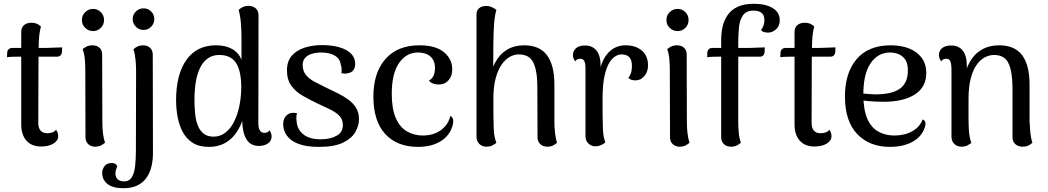

<svg xmlns="http://www.w3.org/2000/svg" viewBox="-20 -762 5527 1013"><path d="M197 11Q147 11 119.5 -20Q92 -51 92 -106V-593Q92 -617 107 -629.5Q122 -642 145 -642Q165 -642 178 -635Q191 -628 196 -622Q187 -590 185 -545.5Q183 -501 183 -427L182 -113Q182 -87 194 -73Q206 -59 230 -59Q243 -59 256.5 -63.5Q270 -68 275 -78Q282 -70 284.5 -61Q287 -52 287 -44Q287 -20 262 -4.5Q237 11 197 11ZM17 -460 18 -485Q19 -497 26.5 -503Q34 -509 44 -509H216Q220 -509 233 -509.5Q246 -510 262 -510.5Q278 -511 291 -511.5Q304 -512 308 -512L307 -488Q306 -476 299 -469.5Q292 -463 282 -463H77Q67 -463 47 -462.5Q27 -462 17 -460Z M471 -598Q447 -598 429.5 -615Q412 -632 412 -656Q412 -681 429.5 -698Q447 -715 471 -715Q495 -715 512 -698Q529 -681 529 -656Q529 -632 512 -615Q495 -598 471 -598ZM520 -120Q520 -91 523 -62Q526 -33 534 -9Q528 -3 514.5 4.5Q501 12 482 12Q460 12 445.5 -1.5Q431 -15 431 -38L430 -391Q430 -421 427.5 -450Q425 -479 416 -503Q423 -509 436 -516Q449 -523 468 -523Q490 -523 504.5 -510.5Q519 -498 519 -474Z M631 231Q575 231 547 208.5Q519 186 519 150Q519 131 531.5 114.5Q544 98 570 98Q581 98 587.5 102Q594 106 599 115Q595 124 592 133.5Q589 143 589 151Q589 168 596 178Q603 188 613.5 191.5Q624 195 634 195Q662 195 675.5 173Q689 151 693 113.5Q697 76 697 31L698 -391Q698 -416 695 -447Q692 -478 684 -502Q693 -511 706 -517Q719 -523 735 -523Q757 -523 771.5 -510Q786 -497 786 -473L787 46Q787 81 779.5 114Q772 147 754.5 173.5Q737 200 706.5 215.5Q676 231 631 231ZM737 -604Q714 -604 697 -621Q680 -638 680 -661Q680 -685 697 -701.5Q714 -718 737 -718Q761 -718 777.5 -701.5Q794 -685 794 -661Q794 -638 777.5 -621Q761 -604 737 -604Z M1082 13Q1030 13 996.5 -8.5Q963 -30 944 -66Q925 -102 917 -145.5Q909 -189 909 -232Q909 -369 963.5 -446Q1018 -523 1120 -523Q1171 -523 1205.5 -503Q1240 -483 1254 -447V-563Q1254 -601 1251 -639.5Q1248 -678 1239 -710Q1245 -716 1258.5 -723.5Q1272 -731 1291 -731Q1314 -731 1329 -718Q1344 -705 1344 -681L1343 -113Q1343 -86 1351.5 -73.5Q1360 -61 1375 -61Q1380 -61 1388.5 -63.5Q1397 -66 1401 -75Q1408 -67 1410.5 -58Q1413 -49 1413 -42Q1413 -19 1394 -5.5Q1375 8 1346 8Q1301 8 1279.5 -28.5Q1258 -65 1258 -130V-211L1280 -218Q1274 -166 1258.5 -124Q1243 -82 1218.5 -51Q1194 -20 1160 -3.5Q1126 13 1082 13ZM1107 -41Q1142 -41 1169.5 -62.5Q1197 -84 1215.5 -121Q1234 -158 1243.5 -206Q1253 -254 1253 -307Q1253 -337 1248 -366.5Q1243 -396 1231 -420Q1219 -444 1196 -458Q1173 -472 1137 -472Q1073 -472 1039.5 -411.5Q1006 -351 1006 -235Q1006 -197 1009.5 -162Q1013 -127 1024 -99.5Q1035 -72 1055 -56.5Q1075 -41 1107 -41Z M1662 13Q1596 13 1554.5 -3Q1513 -19 1493.5 -46.5Q1474 -74 1474 -107Q1474 -124 1481 -138.5Q1488 -153 1503.5 -161.5Q1519 -170 1547 -165Q1544 -154 1543.5 -143.5Q1543 -133 1545 -121Q1548 -79 1580.5 -53Q1613 -27 1671 -27Q1722 -27 1755.5 -45.5Q1789 -64 1789 -102Q1789 -133 1769 -152.5Q1749 -172 1718 -186.5Q1687 -201 1653 -217Q1614 -236 1577.5 -256.5Q1541 -277 1517.5 -309Q1494 -341 1494 -391Q1494 -439 1519.5 -468Q1545 -497 1587 -510.5Q1629 -524 1677 -524Q1759 -524 1806.5 -498Q1854 -472 1854 -424Q1854 -406 1844.5 -392Q1835 -378 1811 -375Q1803 -373 1796 -373.5Q1789 -374 1781 -376Q1783 -387 1782.5 -399Q1782 -411 1778 -421Q1774 -452 1746.5 -468.5Q1719 -485 1674 -485Q1649 -485 1626.5 -478.5Q1604 -472 1590.5 -457.5Q1577 -443 1577 -419Q1577 -387 1594.5 -366Q1612 -345 1641.5 -329.5Q1671 -314 1704 -298Q1734 -284 1764 -269Q1794 -254 1819 -235.5Q1844 -217 1859 -192.5Q1874 -168 1874 -133Q1874 -99 1854.5 -65Q1835 -31 1789 -9Q1743 13 1662 13Z M2186 13Q2075 13 2012.5 -55Q1950 -123 1950 -253Q1950 -378 2013.5 -450.5Q2077 -523 2193 -523Q2278 -523 2322 -487Q2366 -451 2366 -396Q2366 -360 2346 -338Q2326 -316 2294 -316Q2280 -316 2265.5 -321Q2251 -326 2243 -337Q2259 -345 2267 -362Q2275 -379 2275 -403Q2275 -432 2262.5 -450.5Q2250 -469 2230 -477Q2210 -485 2184 -485Q2124 -485 2085.5 -429.5Q2047 -374 2047 -267Q2047 -187 2068.5 -138.5Q2090 -90 2127.5 -68.5Q2165 -47 2211 -47Q2247 -47 2276.5 -59Q2306 -71 2327 -94Q2348 -117 2356 -150Q2366 -146 2370 -134Q2374 -122 2367 -96Q2350 -43 2302 -15Q2254 13 2186 13Z M2547 12Q2524 12 2509 -2.5Q2494 -17 2494 -42V-681Q2493 -705 2506 -717Q2519 -729 2538 -730Q2559 -732 2575.5 -724Q2592 -716 2599 -710Q2590 -679 2587 -638Q2584 -597 2583 -538L2582 -352L2564 -331Q2570 -391 2593.5 -434Q2617 -477 2655.5 -500Q2694 -523 2745 -523Q2827 -523 2866 -470.5Q2905 -418 2905 -316V-120Q2905 -95 2908 -64Q2911 -33 2919 -9Q2911 -1 2898 5.5Q2885 12 2868 12Q2845 12 2830.5 -1.5Q2816 -15 2816 -38L2815 -304Q2815 -388 2794 -431.5Q2773 -475 2717 -475Q2693 -475 2669.5 -462Q2646 -449 2626.5 -421Q2607 -393 2595 -348.5Q2583 -304 2583 -240Q2583 -182 2583.5 -144Q2584 -106 2585 -81.5Q2586 -57 2589.5 -40.5Q2593 -24 2599 -8Q2592 -3 2579 4.5Q2566 12 2547 12Z M3121 10Q3101 10 3085 -4.5Q3069 -19 3069 -44V-401Q3069 -429 3062.5 -440.5Q3056 -452 3041 -452Q3036 -452 3028 -449.5Q3020 -447 3015 -438Q3003 -454 3003 -471Q3003 -494 3019.5 -508Q3036 -522 3067 -522Q3107 -522 3128.5 -493.5Q3150 -465 3149 -407V-349L3137 -351Q3148 -436 3185.5 -479.5Q3223 -523 3281 -523Q3333 -523 3366 -495.5Q3399 -468 3399 -417Q3399 -383 3380 -361Q3361 -339 3336 -338Q3308 -337 3295 -351Q3308 -369 3311 -383.5Q3314 -398 3314 -415Q3314 -446 3300 -460.5Q3286 -475 3259 -475Q3233 -475 3210 -451.5Q3187 -428 3173 -376.5Q3159 -325 3159 -240Q3159 -183 3159.5 -145.5Q3160 -108 3161 -83.5Q3162 -59 3165 -42.5Q3168 -26 3174 -11Q3168 -5 3154.5 2Q3141 9 3121 10Z M3555 -598Q3531 -598 3513.5 -615Q3496 -632 3496 -656Q3496 -681 3513.5 -698Q3531 -715 3555 -715Q3579 -715 3596 -698Q3613 -681 3613 -656Q3613 -632 3596 -615Q3579 -598 3555 -598ZM3604 -120Q3604 -91 3607 -62Q3610 -33 3618 -9Q3612 -3 3598.5 4.5Q3585 12 3566 12Q3544 12 3529.5 -1.5Q3515 -15 3515 -38L3514 -391Q3514 -421 3511.5 -450Q3509 -479 3500 -503Q3507 -509 3520 -516Q3533 -523 3552 -523Q3574 -523 3588.5 -510.5Q3603 -498 3603 -474Z M3837 12Q3814 12 3799.5 -1.5Q3785 -15 3785 -38V-552Q3785 -588 3792.5 -621.5Q3800 -655 3819 -682.5Q3838 -710 3871.5 -726Q3905 -742 3957 -742Q4019 -742 4056.5 -719.5Q4094 -697 4094 -655Q4094 -625 4074.5 -607.5Q4055 -590 4032 -590Q4020 -590 4010.5 -593Q4001 -596 3995 -603Q4006 -618 4009.5 -631Q4013 -644 4013 -655Q4013 -683 3997.5 -694.5Q3982 -706 3955 -706Q3918 -706 3900.5 -682Q3883 -658 3879 -619Q3875 -580 3875 -536V-120Q3875 -95 3877.5 -64Q3880 -33 3889 -9Q3880 -1 3867.5 5.5Q3855 12 3837 12ZM3711 -460 3712 -485Q3713 -497 3720 -503Q3727 -509 3737 -509H3928Q3932 -509 3944.5 -509.5Q3957 -510 3972 -510.5Q3987 -511 3999 -511.5Q4011 -512 4015 -512L4014 -488Q4013 -476 4006.5 -469.5Q4000 -463 3990 -463H3771Q3761 -463 3741 -462.5Q3721 -462 3711 -460Z M4277 11Q4227 11 4199.5 -20Q4172 -51 4172 -106V-593Q4172 -617 4187 -629.5Q4202 -642 4225 -642Q4245 -642 4258 -635Q4271 -628 4276 -622Q4267 -590 4265 -545.5Q4263 -501 4263 -427L4262 -113Q4262 -87 4274 -73Q4286 -59 4310 -59Q4323 -59 4336.5 -63.5Q4350 -68 4355 -78Q4362 -70 4364.5 -61Q4367 -52 4367 -44Q4367 -20 4342 -4.5Q4317 11 4277 11ZM4097 -460 4098 -485Q4099 -497 4106.5 -503Q4114 -509 4124 -509H4296Q4300 -509 4313 -509.5Q4326 -510 4342 -510.5Q4358 -511 4371 -511.5Q4384 -512 4388 -512L4387 -488Q4386 -476 4379 -469.5Q4372 -463 4362 -463H4157Q4147 -463 4127 -462.5Q4107 -462 4097 -460Z M4676 13Q4567 13 4502.5 -55Q4438 -123 4438 -253Q4438 -378 4500 -450.5Q4562 -523 4680 -523Q4734 -523 4776 -506.5Q4818 -490 4842.5 -457.5Q4867 -425 4867 -377Q4867 -302 4806.5 -263.5Q4746 -225 4642 -225Q4601 -225 4561.5 -228.5Q4522 -232 4480 -241L4482 -275Q4507 -271 4538 -268Q4569 -265 4602 -264Q4635 -264 4665 -269.5Q4695 -275 4719 -288.5Q4743 -302 4756.5 -327Q4770 -352 4770 -390Q4770 -428 4756 -448Q4742 -468 4720.5 -476.5Q4699 -485 4676 -485Q4612 -485 4573.5 -428.5Q4535 -372 4535 -264Q4535 -183 4556 -135.5Q4577 -88 4614.5 -67.5Q4652 -47 4699 -47Q4753 -47 4793 -69.5Q4833 -92 4848 -132Q4858 -128 4862 -117Q4866 -106 4856 -81Q4837 -35 4789 -11Q4741 13 4676 13Z M5053 12Q5030 12 5015 -2.5Q5000 -17 5000 -42V-401Q4999 -429 4993 -440.5Q4987 -452 4972 -452Q4967 -452 4959 -449.5Q4951 -447 4946 -438Q4934 -454 4934 -471Q4934 -494 4950.5 -508Q4967 -522 4998 -522Q5038 -522 5059.5 -495Q5081 -468 5081 -414V-352L5065 -331Q5072 -391 5096 -434Q5120 -477 5159.5 -500Q5199 -523 5251 -523Q5334 -523 5373 -470.5Q5412 -418 5412 -316V-120Q5413 -95 5416 -64Q5419 -33 5427 -9Q5418 0 5405.5 6Q5393 12 5375 12Q5352 12 5337 -1.5Q5322 -15 5322 -38V-304Q5321 -386 5300.5 -429Q5280 -472 5224 -472Q5200 -472 5176 -459.5Q5152 -447 5132.5 -419.5Q5113 -392 5101.5 -347.5Q5090 -303 5090 -240Q5090 -182 5090 -144Q5090 -106 5091.5 -81.5Q5093 -57 5096 -40.5Q5099 -24 5105 -8Q5099 -3 5085.5 4.5Q5072 12 5053 12Z"/></svg>

Font: Arima Medium
Style: Regular
Weight: 500
Designer: Joana Correia and Natanael Gama
Foundry: NDISCOVER
Version: Version 1.101;gftools[0.9.23]